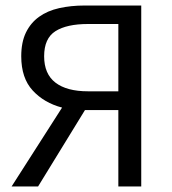

<svg xmlns="http://www.w3.org/2000/svg" viewBox="-20 -676 622 696"><path d="M409 0V-277H288L118 0H22L205 -286Q140 -303 98.5 -348Q57 -393 57 -472Q57 -523 74 -558Q91 -593 121.5 -615Q152 -637 194.5 -646.5Q237 -656 287 -656H492V0ZM299 -345H409V-589H299Q222 -589 181 -563Q140 -537 140 -472Q140 -408 181 -376.5Q222 -345 299 -345Z"/></svg>

Font: Source Sans Pro
Style: Regular
Weight: 400
Designer: Paul D. Hunt
Foundry: Adobe Systems Incorporated
Version: Version 2.021;PS 2.000;hotconv 1.0.86;makeotf.lib2.5.63406